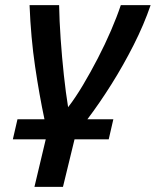

<svg xmlns="http://www.w3.org/2000/svg" viewBox="-20 -542 606 747"><path d="M114 185 158 0H30L48 -78H153Q133 -172 116.5 -283.5Q100 -395 95 -522H210Q211 -462 216 -390.5Q221 -319 228.5 -249.5Q236 -180 245 -125Q273 -161 302.5 -210.5Q332 -260 360.5 -315Q389 -370 412 -423.5Q435 -477 450 -522H566Q540 -446 500 -367Q460 -288 413.5 -214Q367 -140 320 -78H421L403 0H270L225 185Z"/></svg>

Font: Ubuntu Sans Mono Medium
Style: Italic
Weight: 500
Italic angle: -13.5°
Monospace: yes
Designer: Dalton Maag Ltd
Foundry: Dalton Maag Ltd
Version: Version 1.006